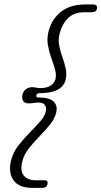

<svg xmlns="http://www.w3.org/2000/svg" viewBox="-20 -746 467 884"><path d="M147 -307Q145 -297 158 -297Q209 -297 227.5 -277.8Q246 -258.5 239 -229Q233 -201 211.5 -174Q190 -147 163.5 -120Q137 -93 114.8 -65.2Q92.5 -37.5 84 -8Q71 38 88.5 61Q106 84 144.5 84H184.5Q203 84 198.5 101.5Q195.5 119 174 119H129Q65 119 40.8 81.8Q16.5 44.5 32.5 -12.5Q41.5 -46 65.2 -76.8Q89 -107.5 116.5 -135.2Q144 -163 165.5 -187.5Q187 -212 191 -234Q195 -252 186 -263Q177 -274 157 -274Q145.5 -274 134.5 -272Q123.5 -270 110.5 -270Q92.5 -270 86.2 -282.2Q80 -294.5 83 -308Q86 -324.5 98.5 -334.5Q111 -344.5 127 -344.5Q139 -344.5 146.5 -342.5Q154 -340.5 166.5 -340.5Q221.5 -340.5 235 -380.5Q240.5 -401.5 233.2 -426.8Q226 -452 215.8 -480.5Q205.5 -509 200.2 -540.8Q195 -572.5 205 -607Q220 -660 262.2 -692.8Q304.5 -725.5 373 -725.5H406Q431.5 -725.5 426.5 -706Q423 -689.5 400.5 -689.5H367Q323.5 -689.5 296 -665Q268.5 -640.5 255.5 -595Q247 -566 252.2 -538.2Q257.5 -510.5 267.2 -483.5Q277 -456.5 282.8 -429.8Q288.5 -403 281.5 -376Q264 -317 163.5 -317Q149.5 -317 147 -307Z"/></svg>

Font: Fraunces 144pt S100 Light
Style: Italic
Weight: 300
Italic angle: -16°
Version: Version 1.000; ttfautohint (v1.8.3)